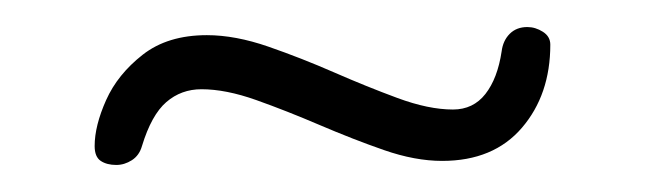

<svg xmlns="http://www.w3.org/2000/svg" viewBox="-20 -332 477 142"><path d="M307 -213Q287 -213 264 -221Q241 -229 216.5 -239.5Q192 -250 169.5 -258Q147 -266 129 -266Q114 -266 103 -256.5Q92 -247 85 -224Q83 -217 77.5 -213.5Q72 -210 66 -210Q59 -210 54.5 -213Q50 -216 50 -224Q50 -239 58.5 -258Q67 -277 85.5 -291.5Q104 -306 133 -306Q154 -306 178.5 -297.5Q203 -289 227 -278.5Q251 -268 274 -259.5Q297 -251 315 -251Q330 -251 339 -262.5Q348 -274 351 -294Q352 -302 357 -307Q362 -312 370 -312Q376 -312 381.5 -308.5Q387 -305 387 -299Q387 -262 366 -237.5Q345 -213 307 -213Z"/></svg>

Font: Quicksand Variable Light
Style: Regular
Weight: 300
Designer: Andrew Paglinawan
Foundry: Andrew Paglinawan
Version: Version 3.004